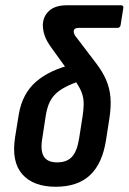

<svg xmlns="http://www.w3.org/2000/svg" viewBox="-20 -705 491 733"><path d="M192.7 8Q106.9 8 64.9 -40Q22.9 -87.9 37.7 -181.9L51.5 -266.9Q58.3 -308.2 75.1 -339.6Q91.8 -371 118.2 -393.6Q144.5 -416.2 178.9 -432.3Q213.3 -448.4 255.4 -458.6L295.5 -399.6Q256.2 -386.4 230.7 -373.3Q205.2 -360.2 189.7 -344Q174.1 -327.9 165.9 -306.6Q157.7 -285.3 153.5 -255.6L141.7 -178.5Q133.3 -130 147.3 -107.6Q161.4 -85.1 197.9 -85.1Q235.4 -85.1 254.9 -106.5Q274.4 -127.8 282.1 -176.9L295.1 -259.9Q300.7 -296.9 299 -319.9Q297.3 -342.9 285.8 -365.5Q274.3 -388 249.8 -420.9L175.9 -523.3Q158.1 -547.7 150.8 -568.4Q143.5 -589.1 143.5 -610.9Q144.9 -642.9 167.7 -663.8Q190.6 -684.8 235.2 -684.8H442.1Q452.7 -684.8 450.7 -673.8L440.5 -609.5Q438.7 -598.5 428.1 -598.5H280.8Q261.4 -598.5 261.4 -584.5Q261.4 -573.6 274.6 -558.6L345.3 -465.7Q372.1 -431 385.6 -398.9Q399.1 -366.9 401.8 -332.1Q404.5 -297.3 397.5 -252.1L384.9 -171.3Q371.1 -81 323.9 -36.5Q276.6 8 192.7 8Z"/></svg>

Font: Sofia Sans Condensed
Style: Italic
Weight: 400
Italic angle: -9°
Designer: Botio Nikoltchev, Ani Petrova
Foundry: lettersoup
Version: Version 4.101